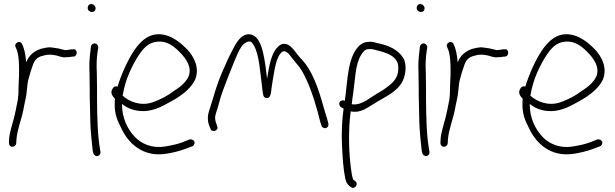

<svg xmlns="http://www.w3.org/2000/svg" viewBox="-20 -729 3029 946"><path d="M24 -25C24 -15 30 -6 40 -6C52 -6 58 -12 60 -23L61 -42C65 -91 85 -138 95 -187C100 -219 110 -251 112 -281C114 -303 116 -327 122 -345L130 -373L140 -403C149 -433 164 -448 190 -454L202 -457C216 -461 234 -460 251 -457C269 -454 286 -444 306 -447C315 -447 329 -448 336 -450H343C365 -454 362 -491 339 -486H333C323 -484 315 -484 305 -482C301 -482 297 -483 293 -484L277 -488C270 -490 263 -491 256 -492L235 -495C217 -498 198 -492 183 -489L167 -483C139 -469 122 -453 109 -422C106 -457 101 -487 89 -511C80 -534 47 -517 57 -497C60 -488 63 -485 66 -473C73 -446 74 -413 74 -379C74 -365 74 -352 73 -341C73 -322 71 -308 71 -292V-274C71 -266 70 -257 69 -249C68 -247 68 -245 69 -243C62 -209 56 -174 47 -141C39 -109 27 -76 25 -45Z M412 -690C412 -679 422 -670 433 -670C444 -670 451 -677 451 -688C451 -699 441 -709 430 -709C419 -709 412 -701 412 -690ZM421 -370C421 -347 422 -324 422 -298C422 -272 422 -245 423 -216L425 -128C426 -88 433 -15 437 15L440 26C441 31 444 34 448 37C461 47 478 33 475 18L473 8C472 1 469 -16 466 -43C458 -123 458 -214 458 -298C458 -324 457 -348 457 -371C455 -408 456 -445 461 -475L464 -494C465 -499 463 -504 460 -508C450 -521 431 -515 428 -500L426 -480C421 -448 419 -410 421 -370Z M532 -287C523 -270 536 -253 546 -243V-240C542 -183 551 -149 573 -107C611 -19 686 45 796 29C829 24 862 16 889 6L927 -8C932 -10 935 -14 937 -18C945 -34 927 -45 914 -42L876 -27C852 -18 822 -12 792 -7C730 3 676 -20 643 -56C609 -93 581 -145 581 -217C605 -198 633 -185 671 -182C721 -178 767 -198 802 -218C854 -245 916 -282 942 -338C965 -397 934 -452 902 -486C873 -516 837 -544 799 -555C724 -576 676 -532 640 -479C610 -434 579 -366 559 -302C544 -308 536 -296 532 -287ZM584 -258 586 -266C597 -336 632 -409 663 -456C687 -492 711 -518 750 -523C805 -531 843 -497 875 -462C898 -437 927 -396 909 -352C896 -324 868 -300 840 -283C808 -258 772 -239 732 -225C675 -205 617 -227 584 -258Z M1010 -112 1017 -95C1021 -74 1061 -84 1050 -107L1044 -125C1036 -149 1041 -165 1050 -189C1055 -206 1061 -226 1067 -249C1077 -285 1137 -435 1150 -463C1163 -491 1174 -512 1197 -522C1216 -530 1222 -520 1232 -503C1258 -456 1262 -368 1271 -304C1273 -283 1275 -268 1277 -261C1279 -253 1283 -248 1291 -246C1312 -241 1315 -267 1318 -295C1320 -313 1324 -332 1327 -353C1335 -399 1343 -448 1367 -471C1386 -488 1405 -461 1416 -447L1440 -417C1460 -395 1475 -370 1490 -336C1516 -282 1543 -192 1558 -128L1564 -110C1565 -105 1568 -102 1572 -100C1587 -92 1601 -104 1598 -120L1593 -139C1589 -151 1583 -171 1575 -199C1548 -296 1518 -386 1460 -443C1443 -462 1432 -481 1414 -498C1395 -516 1370 -520 1350 -499C1316 -467 1306 -404 1296 -341C1286 -417 1277 -538 1223 -557C1194 -568 1170 -550 1155 -531C1145 -519 1135 -502 1125 -481C1113 -460 1096 -424 1074 -372C1040 -291 1037 -264 1016 -201C1005 -170 999 -144 1010 -112Z M1660 -201 1673 -194C1665 -138 1662 -76 1665 -14C1668 46 1671 101 1681 150C1686 174 1695 183 1709 193C1728 207 1749 177 1730 163L1722 158C1714 145 1712 119 1709 99C1699 26 1697 -67 1704 -146L1708 -180H1710C1742 -173 1774 -187 1795 -201C1807 -209 1820 -216 1832 -224C1878 -252 1940 -278 1965 -332C1980 -364 1985 -415 1966 -445C1940 -485 1893 -506 1842 -516C1827 -520 1815 -525 1797 -523C1779 -523 1761 -515 1749 -503C1692 -446 1693 -332 1679 -232C1674 -235 1670 -235 1665 -234C1647 -230 1649 -209 1660 -201ZM1713 -216C1715 -233 1717 -251 1720 -268C1730 -335 1730 -412 1759 -458C1771 -475 1777 -487 1798 -487C1813 -489 1823 -484 1837 -481C1877 -471 1936 -456 1942 -405C1947 -351 1920 -324 1890 -302C1867 -283 1841 -271 1819 -256C1807 -248 1795 -241 1782 -232C1763 -222 1742 -212 1716 -215C1715 -215 1714 -215 1713 -216Z M2033 -690C2033 -679 2043 -670 2054 -670C2065 -670 2072 -677 2072 -688C2072 -699 2062 -709 2051 -709C2040 -709 2033 -701 2033 -690ZM2042 -370C2042 -347 2043 -324 2043 -298C2043 -272 2043 -245 2044 -216L2046 -128C2047 -88 2054 -15 2058 15L2061 26C2062 31 2065 34 2069 37C2082 47 2099 33 2096 18L2094 8C2093 1 2090 -16 2087 -43C2079 -123 2079 -214 2079 -298C2079 -324 2078 -348 2078 -371C2076 -408 2077 -445 2082 -475L2085 -494C2086 -499 2084 -504 2081 -508C2071 -521 2052 -515 2049 -500L2047 -480C2042 -448 2040 -410 2042 -370Z M2150 -25C2150 -15 2156 -6 2166 -6C2178 -6 2184 -12 2186 -23L2187 -42C2191 -91 2211 -138 2221 -187C2226 -219 2236 -251 2238 -281C2240 -303 2242 -327 2248 -345L2256 -373L2266 -403C2275 -433 2290 -448 2316 -454L2328 -457C2342 -461 2360 -460 2377 -457C2395 -454 2412 -444 2432 -447C2441 -447 2455 -448 2462 -450H2469C2491 -454 2488 -491 2465 -486H2459C2449 -484 2441 -484 2431 -482C2427 -482 2423 -483 2419 -484L2403 -488C2396 -490 2389 -491 2382 -492L2361 -495C2343 -498 2324 -492 2309 -489L2293 -483C2265 -469 2248 -453 2235 -422C2232 -457 2227 -487 2215 -511C2206 -534 2173 -517 2183 -497C2186 -488 2189 -485 2192 -473C2199 -446 2200 -413 2200 -379C2200 -365 2200 -352 2199 -341C2199 -322 2197 -308 2197 -292V-274C2197 -266 2196 -257 2195 -249C2194 -247 2194 -245 2195 -243C2188 -209 2182 -174 2173 -141C2165 -109 2153 -76 2151 -45Z M2541 -287C2532 -270 2545 -253 2555 -243V-240C2551 -183 2560 -149 2582 -107C2620 -19 2695 45 2805 29C2838 24 2871 16 2898 6L2936 -8C2941 -10 2944 -14 2946 -18C2954 -34 2936 -45 2923 -42L2885 -27C2861 -18 2831 -12 2801 -7C2739 3 2685 -20 2652 -56C2618 -93 2590 -145 2590 -217C2614 -198 2642 -185 2680 -182C2730 -178 2776 -198 2811 -218C2863 -245 2925 -282 2951 -338C2974 -397 2943 -452 2911 -486C2882 -516 2846 -544 2808 -555C2733 -576 2685 -532 2649 -479C2619 -434 2588 -366 2568 -302C2553 -308 2545 -296 2541 -287ZM2593 -258 2595 -266C2606 -336 2641 -409 2672 -456C2696 -492 2720 -518 2759 -523C2814 -531 2852 -497 2884 -462C2907 -437 2936 -396 2918 -352C2905 -324 2877 -300 2849 -283C2817 -258 2781 -239 2741 -225C2684 -205 2626 -227 2593 -258Z"/></svg>

Font: Stray Cat
Style: Cn
Weight: 400
Version: Version 1.0